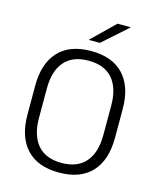

<svg xmlns="http://www.w3.org/2000/svg" viewBox="-123 -910 833 1009"><g transform="rotate(15 294.0 -406.0)"><path d="M294 11Q177.5 11 116.8 -54.5Q56 -120 56 -241.5V-398Q56 -519 116.8 -584.5Q177.5 -650 294 -650Q410 -650 471 -584.5Q532 -519 532 -398V-241.5Q532 -120 471 -54.5Q410 11 294 11ZM294 -41.5Q380.5 -41.5 424.8 -93.2Q469 -145 469 -239.5V-400Q469 -495 424.8 -546.2Q380.5 -597.5 294 -597.5Q207.5 -597.5 163.2 -546.2Q119 -495 119 -400V-239.5Q119 -145 163.2 -93.2Q207.5 -41.5 294 -41.5ZM266 -704 389.5 -824.5H461.5V-823.5L326 -703H266Z"/></g></svg>

Font: Anek Devanagari Medium Light
Style: Regular
Weight: 300
Version: Version 1.003